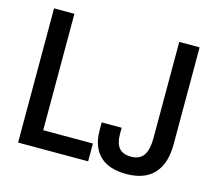

<svg xmlns="http://www.w3.org/2000/svg" viewBox="-100 -811 1067 948"><g transform="rotate(15 433.5 -337.0)"><path d="M64 0V-686H168V-91H422V0ZM619 12Q561 12 520.5 -7.5Q480 -27 458.5 -66.5Q437 -106 437 -165V-203H539V-170Q539 -125 558 -101Q577 -77 620 -77Q664 -77 684 -106Q704 -135 704 -195V-686H808V-191Q808 -120 784.5 -75Q761 -30 719 -9Q677 12 619 12Z"/></g></svg>

Font: Archivo Condensed Medium
Style: Regular
Weight: 500
Width: 3
Designer: Hector Gatti
Foundry: Omnibus-Type
Version: Version 2.001